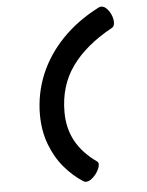

<svg xmlns="http://www.w3.org/2000/svg" viewBox="-57 -720 714 934"><g transform="rotate(-5 300.0 -253.0)"><path d="M472.7 -674.3Q485.4 -674.3 497.1 -663.3Q508.8 -652.3 517.1 -635.7Q527.8 -614.3 527.8 -593.8Q527.8 -573.2 516.1 -566.9Q385.7 -496.1 317.9 -401.9Q250 -307.6 250 -178.7Q250 -99.1 284.2 -36.6Q318.4 25.9 387.7 74.7Q394 79.1 394 89.4Q394 99.1 388.2 111.8Q382.3 124.5 373 136.7Q362.3 150.4 349.6 159.2Q336.9 168 325.7 168Q318.4 168 313 164.6Q262.7 132.8 221.2 83.7Q179.7 34.7 154.8 -31.5Q129.9 -97.7 129.9 -176.3Q129.9 -277.3 167.7 -369.9Q205.6 -462.4 279.5 -539.6Q353.5 -616.7 460.4 -671.4Q467.3 -674.3 472.7 -674.3Z"/></g></svg>

Font: Courier Prime Sans
Style: Bold Italic
Weight: 700
Italic angle: -10°
Designer: Alan Dague-Greene
Foundry: Quote-Unquote Apps
Version: Version 3.020